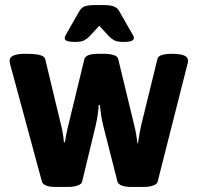

<svg xmlns="http://www.w3.org/2000/svg" viewBox="-20 -738 787 760"><path d="M201 2Q176 2 162.5 -3.5Q149 -9 146 -19L20 -484Q19 -489 18.5 -492.5Q18 -496 18 -499Q18 -511 33 -518Q48 -525 80 -525Q121 -525 138.5 -520Q156 -515 159 -504L218 -258Q225 -232 228.5 -211Q232 -190 233 -175H237Q238 -182 242 -204Q246 -226 255 -261L314 -504Q317 -515 331 -520Q345 -525 369 -525H393Q414 -525 430 -520Q446 -515 448 -504L508 -256Q516 -225 519.5 -203.5Q523 -182 524 -171H526Q529 -191 533 -213.5Q537 -236 543 -259L603 -504Q605 -515 620 -520Q635 -525 662 -525Q724 -525 724 -499Q724 -496 724 -492.5Q724 -489 722 -484L604 -19Q602 -9 586 -3.5Q570 2 549 2H500Q476 2 462 -3.5Q448 -9 445 -19L389 -239Q383 -263 380 -284Q377 -305 375 -323H371Q370 -307 367 -285.5Q364 -264 358 -238L305 -19Q303 -9 287 -3.5Q271 2 250 2ZM277 -572Q236 -572 236 -587Q236 -592 239.5 -598.5Q243 -605 249 -615L293 -692Q301 -707 314.5 -712.5Q328 -718 359 -718H387Q418 -718 432 -712Q446 -706 453 -692L497 -615Q503 -605 506.5 -598.5Q510 -592 510 -587Q510 -572 469 -572Q443 -572 431 -579Q419 -586 409 -597L373 -636L337 -597Q327 -586 315 -579Q303 -572 277 -572Z"/></svg>

Font: Asap
Style: Regular
Weight: 400
Designer: Pablo Cosgaya
Foundry: Omnibus-Type
Version: Version 3.001